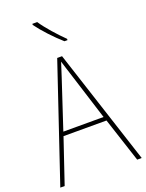

<svg xmlns="http://www.w3.org/2000/svg" viewBox="-173 -1034 850 1117"><g transform="rotate(-20 252.0 -475.5)"><path d="M203 -951H173V-944C207 -897 266 -834 314 -792H333V-800C290 -842 234 -904 203 -951ZM476 0H504L271 -715H241L0 0H27L120 -275H386ZM282 -601 377 -300H128L227 -600C236 -630 246 -657 255 -687C265 -653 274 -627 282 -601Z"/></g></svg>

Font: Noto Sans Arabic SemCond Thin
Style: Regular
Weight: 100
Width: 4
Designer: Monotype Design Team, Nadine Chahine, Nizar Qandah and Khaled Hosny
Foundry: Monotype Imaging Inc.
Version: Version 2.012